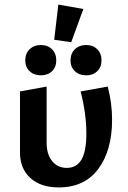

<svg xmlns="http://www.w3.org/2000/svg" viewBox="-20 -809 559 836"><path d="M216 -636 234 -789 343 -770 290 -625ZM90 -546Q90 -576 109 -594.5Q128 -613 158 -613Q188 -613 206.5 -594.5Q225 -576 225 -546Q225 -517 206.5 -499Q188 -481 158 -481Q128 -481 109 -499Q90 -517 90 -546ZM287 -546Q287 -576 306 -594.5Q325 -613 356 -613Q385 -613 403.5 -594.5Q422 -576 422 -546Q422 -517 403.5 -499Q385 -481 356 -481Q325 -481 306 -499Q287 -517 287 -546ZM67 -146V-411L183 -432V-188Q183 -137 207 -107.5Q231 -78 271 -78Q314 -78 335 -114.5Q356 -151 356 -227Q356 -314 331 -411L449 -432Q468 -360 468 -288Q468 -154 408 -73.5Q348 7 236 7Q157 7 112 -34Q67 -75 67 -146Z"/></svg>

Font: Ysabeau Infant
Style: Bold
Weight: 700
Designer: Christian Thalmann (Catharsis Fonts)
Version: Version 0.003